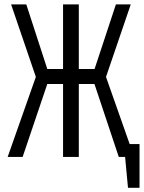

<svg xmlns="http://www.w3.org/2000/svg" viewBox="-20 -725 665 887"><path d="M469.7 -369.7 579 -59.5H624.6V142.6H571.3L557.9 0H528.7L416.4 -336.9H344.1V0H271.3V-336.9H198.5L84.6 0H15.4L145.6 -369.7L31.3 -704.6H101.5L198.5 -406.2H271.3V-704.6H344.1V-406.2H416.9L515.4 -704.6H584.1Z"/></svg>

Font: Fira Code Fixed Light
Style: Regular
Weight: 300
Monospace: yes
Designer: Carrois Corporate, Edenspiekermann AG, Nikita Prokopov
Foundry: Carrois Corporate, Edenspiekermann AG, Nikita Prokopov
Version: Version 5.002